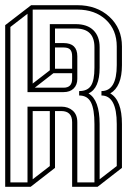

<svg xmlns="http://www.w3.org/2000/svg" viewBox="-20 -720 490 740"><path d="M86 -365V-667L20 -616V-17H86V-309H216Q243 -309 260.5 -293.5Q278 -278 278 -249V-17H344V-242Q344 -299 330.5 -325.5Q317 -352 285 -352V-369Q317 -369 330.5 -389.5Q344 -410 344 -459V-538Q344 -610 272 -610H192V-554H225Q278 -554 278 -503V-416Q278 -393 264 -379Q250 -365 225 -365ZM371 -352V-369Q430 -369 430 -469V-541Q430 -605 388 -644Q346 -683 278 -683H106V-398L172 -449V-627H272Q316 -627 340 -603.5Q364 -580 364 -538V-459Q364 -379 321 -360Q364 -335 364 -242V-29L430 -80V-242Q430 -352 371 -352ZM192 -455H258V-503Q258 -521 250.5 -529Q243 -537 225 -537H192ZM258 -416V-438H186L114 -382H225Q258 -382 258 -416ZM106 -292V-29L172 -80V-292ZM0 0V-623L100 -700H278Q353 -700 401.5 -655.5Q450 -611 450 -541V-469Q450 -386 405 -360Q450 -334 450 -242V-73L356 0H258V-249Q258 -292 216 -292H192V-73L98 0Z"/></svg>

Font: Imposible
Style: Regular
Weight: 400
Designer: Rodrigo Fuenzalida
Foundry: fragTYPE
Version: Version 1.000